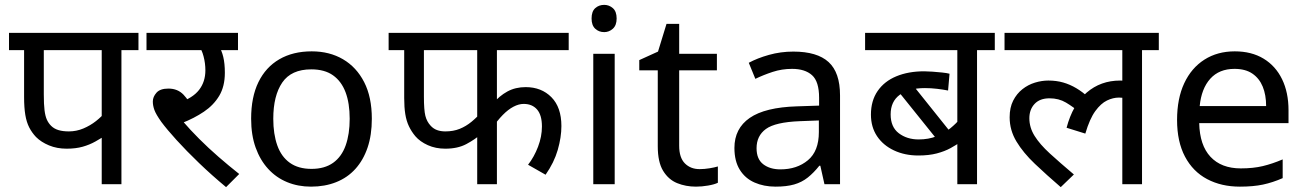

<svg xmlns="http://www.w3.org/2000/svg" viewBox="-20 -757 5366 789"><path d="M479 -551V0H398V-227L417 -203Q396 -189 372 -175.5Q348 -162 319.5 -154Q291 -146 254 -146Q214 -146 181.5 -159.5Q149 -173 128 -194Q111 -212 100 -233.5Q89 -255 84 -285Q79 -315 79 -358V-551H17V-622H549V-551ZM398 -551H160V-369Q160 -328 163 -304Q166 -280 172.5 -265.5Q179 -251 190 -240Q202 -228 220 -222.5Q238 -217 263 -217Q294 -217 322.5 -229Q351 -241 374.5 -259.5Q398 -278 414 -298L398 -246Z M852 -551 880 -566Q891 -550 897.5 -523Q904 -496 904 -458Q904 -402 881 -363.5Q858 -325 818 -298Q778 -271 727 -251L731 -259Q761 -224 798.5 -186.5Q836 -149 878 -112.5Q920 -76 963 -42L909 12Q850 -37 798 -87Q746 -137 706 -181Q666 -225 643 -256Q621 -287 614.5 -305Q608 -323 608 -340Q608 -359 623 -376Q638 -393 672 -393Q710 -393 734 -368Q758 -343 777 -300L715 -335Q772 -354 798 -387.5Q824 -421 824 -468Q824 -497 816.5 -525.5Q809 -554 798 -565L843 -551H582V-622H958V-551Z M1508 -269Q1508 -202 1490.5 -150.5Q1473 -99 1440.5 -63Q1408 -27 1361.5 -8.5Q1315 10 1258 10Q1205 10 1160 -8.5Q1115 -27 1082 -63Q1049 -99 1030.5 -150.5Q1012 -202 1012 -269Q1012 -358 1042 -419.5Q1072 -481 1128 -513.5Q1184 -546 1261 -546Q1334 -546 1389.5 -513.5Q1445 -481 1476.5 -419.5Q1508 -358 1508 -269ZM1103 -269Q1103 -206 1119.5 -159.5Q1136 -113 1171 -88Q1206 -63 1260 -63Q1314 -63 1349 -88Q1384 -113 1400.5 -159.5Q1417 -206 1417 -269Q1417 -333 1400 -378Q1383 -423 1348.5 -447.5Q1314 -472 1259 -472Q1177 -472 1140 -418Q1103 -364 1103 -269Z M2022 -551V-313L2004 -330Q2032 -363 2065 -381Q2098 -399 2140 -399Q2205 -399 2246 -357.5Q2287 -316 2287 -239Q2287 -193 2272 -141Q2257 -89 2222 -39L2150 -80Q2175 -112 2191 -154Q2207 -196 2207 -237Q2207 -284 2187 -307Q2167 -330 2132 -330Q2112 -330 2090 -318.5Q2068 -307 2046 -284.5Q2024 -262 2002 -230L2022 -293V0H1941V-229L1957 -206Q1932 -184 1896.5 -165Q1861 -146 1810 -146Q1770 -146 1738 -160.5Q1706 -175 1687 -197Q1671 -216 1660.5 -238Q1650 -260 1645.5 -288Q1641 -316 1641 -354V-551H1577V-622H2317V-551ZM1722 -551V-360Q1722 -305 1728 -281Q1734 -257 1750 -240Q1761 -228 1776 -222.5Q1791 -217 1810 -217Q1843 -217 1869 -227.5Q1895 -238 1917.5 -256.5Q1940 -275 1959 -297L1941 -243V-551Z M2506 -536V0H2418V-536ZM2463 -737Q2483 -737 2498.5 -723.5Q2514 -710 2514 -681Q2514 -653 2498.5 -639Q2483 -625 2463 -625Q2441 -625 2426 -639Q2411 -653 2411 -681Q2411 -710 2426 -723.5Q2441 -737 2463 -737Z M2855 -62Q2875 -62 2896 -65.5Q2917 -69 2930 -73V-6Q2916 1 2890 5.5Q2864 10 2840 10Q2798 10 2762.5 -4.5Q2727 -19 2705 -55Q2683 -91 2683 -156V-468H2607V-510L2684 -545L2719 -659H2771V-536H2926V-468H2771V-158Q2771 -109 2794.5 -85.5Q2818 -62 2855 -62Z M3240 -545Q3338 -545 3385 -502Q3432 -459 3432 -365V0H3368L3351 -76H3347Q3324 -47 3299.5 -27.5Q3275 -8 3243.5 1Q3212 10 3167 10Q3119 10 3080.5 -7Q3042 -24 3020 -59.5Q2998 -95 2998 -149Q2998 -229 3061 -272.5Q3124 -316 3255 -320L3346 -323V-355Q3346 -422 3317 -448Q3288 -474 3235 -474Q3193 -474 3155 -461.5Q3117 -449 3084 -433L3057 -499Q3092 -518 3140 -531.5Q3188 -545 3240 -545ZM3266 -259Q3166 -255 3127.5 -227Q3089 -199 3089 -148Q3089 -103 3116.5 -82Q3144 -61 3187 -61Q3255 -61 3300 -98.5Q3345 -136 3345 -214V-262Z M4068 -551H3995V0H3914V-201L3929 -175Q3911 -162 3886.5 -148.5Q3862 -135 3829.5 -126.5Q3797 -118 3754 -118Q3698 -118 3653.5 -139Q3609 -160 3584 -197.5Q3559 -235 3559 -286Q3559 -343 3586.5 -383Q3614 -423 3663.5 -443.5Q3713 -464 3778 -464Q3792 -464 3812 -462.5Q3832 -461 3851.5 -459Q3871 -457 3882 -454L3876 -385Q3856 -389 3831 -392Q3806 -395 3781 -395Q3715 -395 3677.5 -367.5Q3640 -340 3640 -287Q3640 -235 3673.5 -209.5Q3707 -184 3755 -184Q3796 -184 3828.5 -197Q3861 -210 3885.5 -230Q3910 -250 3927 -271L3914 -220V-551H3535V-622H4068ZM3718 -424 3890 -209 3844 -167 3656 -401Z M4108 -551V-622H4742V-551H4673V0H4592V-377L4636 -341Q4619 -351 4604.5 -353.5Q4590 -356 4578 -356Q4554 -356 4529 -344Q4504 -332 4481 -300.5Q4458 -269 4440 -208L4363 -232Q4388 -327 4445.5 -376.5Q4503 -426 4583 -426Q4600 -426 4617 -423Q4634 -420 4646 -416L4649 -394L4592 -413V-551ZM4421 -292Q4390 -318 4360.5 -335.5Q4331 -353 4293 -353Q4253 -353 4231.5 -330Q4210 -307 4210 -271Q4210 -233 4231.5 -198.5Q4253 -164 4294 -126.5Q4335 -89 4393 -40L4339 12Q4281 -38 4233 -83.5Q4185 -129 4157 -175.5Q4129 -222 4129 -275Q4129 -315 4143.5 -343.5Q4158 -372 4181.5 -390.5Q4205 -409 4233 -417.5Q4261 -426 4288 -426Q4321 -426 4349 -418Q4377 -410 4403 -394.5Q4429 -379 4453 -357Z M5054 -546Q5123 -546 5172.5 -516Q5222 -486 5248.5 -431.5Q5275 -377 5275 -304V-251H4908Q4910 -160 4954.5 -112.5Q4999 -65 5079 -65Q5130 -65 5169.5 -74.5Q5209 -84 5251 -102V-25Q5210 -7 5170 1.5Q5130 10 5075 10Q4999 10 4940.5 -21Q4882 -52 4849.5 -113.5Q4817 -175 4817 -264Q4817 -352 4846.5 -415Q4876 -478 4929.5 -512Q4983 -546 5054 -546ZM5053 -474Q4990 -474 4953.5 -433.5Q4917 -393 4910 -321H5183Q5183 -367 5169 -401Q5155 -435 5126.5 -454.5Q5098 -474 5053 -474Z"/></svg>

Font: hingl115
Style: Book
Weight: 400
Designer: Jelle Bosma - Monotype Design Team
Foundry: Monotype Imaging Inc.
Version: Version 2.003